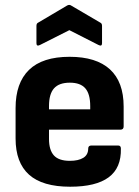

<svg xmlns="http://www.w3.org/2000/svg" viewBox="-20 -732 554 764"><path d="M259 11Q149 11 95.5 -37Q42 -85 42 -181V-302Q42 -402 95.5 -454Q149 -506 257 -506Q363 -506 417.5 -456Q472 -406 472 -308V-229Q472 -216 459 -216H175V-179Q175 -135 194.5 -113.5Q214 -92 258 -92Q292 -92 311.5 -104Q331 -116 331 -141Q331 -153 344 -153H450Q461 -153 461 -141Q463 -64 412.5 -26.5Q362 11 259 11ZM175 -297H339V-310Q339 -358 319.5 -380.5Q300 -403 258 -403Q215 -403 195 -380.5Q175 -358 175 -310ZM139 -553Q125 -546 125 -560V-629Q125 -639 132 -642L247 -710Q256 -715 263 -710L379 -642Q386 -639 386 -629V-560Q386 -546 372 -553L256 -612Z"/></svg>

Font: Sofia Sans Semi Condensed ExtraBold
Style: Regular
Weight: 800
Designer: Botio Nikoltchev, Ani Petrova
Foundry: lettersoup
Version: Version 4.100